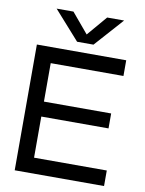

<svg xmlns="http://www.w3.org/2000/svg" viewBox="-93 -913 740 978"><g transform="rotate(10 277.5 -424.0)"><path d="M336.2 -700 468.5 -848.1H380.8L292.9 -745L206.4 -848.1H119.5L251.4 -700ZM514.2 -650.5H52.1V0H514.2V-80.4H138V-293.1H485.7V-370.4H138V-569.3H514.2Z"/></g></svg>

Font: Overused Grotesk Light
Style: Regular
Weight: 300
Designer: RandomMaerks
Version: Version 0.005